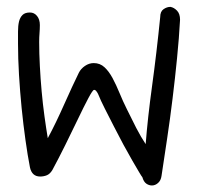

<svg xmlns="http://www.w3.org/2000/svg" viewBox="-20 -534 597 567"><path d="M212.9 -319.3Q218.8 -331.1 231 -339.4Q243.2 -347.7 256.8 -347.7Q275.4 -347.7 288.6 -335.4Q301.8 -323.2 312.5 -303.2Q323.2 -283.2 333 -259.3Q342.8 -235.4 354.5 -211.9Q368.2 -183.6 382.3 -156.2Q396.5 -128.9 410.2 -108.4Q416 -184.6 429.2 -280.8Q442.4 -377 453.1 -483.4Q453.1 -500 462.9 -506.8Q472.7 -513.7 483.4 -513.7Q494.1 -511.7 502.9 -502.4Q511.7 -493.2 511.7 -475.6Q508.8 -421.9 502.9 -362.8Q497.1 -303.7 489.7 -243.7Q482.4 -183.6 473.6 -125Q464.8 -66.4 457 -14.6Q455.1 -1 446.8 6.3Q438.5 13.7 428.7 13.7Q419.9 13.7 412.1 8.3Q404.3 2.9 400.4 -10.7Q398.4 -12.7 390.6 -25.9Q382.8 -39.1 370.6 -60.1Q358.4 -81.1 344.2 -107.4Q330.1 -133.8 316.4 -160.6Q302.7 -187.5 290 -212.4Q277.3 -237.3 269.5 -256.8Q267.6 -260.7 264.6 -264.6Q261.7 -268.6 257.8 -268.6Q253.9 -268.6 240.7 -243.7Q227.5 -218.8 210 -182.1Q192.4 -145.5 172.4 -105Q152.3 -64.5 134.8 -32.2Q127.9 -20.5 118.7 -16.6Q109.4 -12.7 98.6 -12.7Q74.2 -12.7 68.4 -40Q61.5 -75.2 55.2 -120.6Q48.8 -166 43.9 -214.8Q39.1 -263.7 36.1 -313Q33.2 -362.3 33.2 -405.3Q33.2 -423.8 33.2 -440.9Q33.2 -458 36.1 -470.2Q39.1 -482.4 46.4 -489.7Q53.7 -497.1 68.4 -497.1Q81.1 -497.1 89.4 -486.8Q97.7 -476.6 97.7 -460Q97.7 -448.2 96.7 -436Q95.7 -423.8 95.7 -410.2Q95.7 -376 97.7 -338.9Q99.6 -301.8 103 -264.2Q106.4 -226.6 111.3 -190.9Q116.2 -155.3 121.1 -126Q132.8 -147.5 145.5 -173.8Q158.2 -200.2 169.9 -226.6Q181.6 -252.9 192.9 -277.3Q204.1 -301.8 212.9 -319.3Z"/></svg>

Font: Hi Melody
Style: Regular
Weight: 400
Designer: YoonDesign Inc.
Foundry: YoonDesign Inc.
Version: Version 3.00